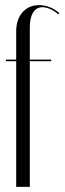

<svg xmlns="http://www.w3.org/2000/svg" viewBox="-20 -727 251 747"><path d="M43 -495V-605Q43 -651 67.5 -679Q92 -707 132 -707Q175 -707 211 -676L207 -671Q193 -684 176 -691.5Q159 -699 145 -699Q122 -699 109 -678.5Q96 -658 96 -621V-495H179V-489H96V0H43V-489H3V-495Z"/></svg>

Font: Moniqa Cond Display
Style: Regular
Weight: 400
Width: 3
Designer: Rajesh Rajput
Foundry: Rajesh Rajput
Version: Version 1.000